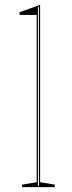

<svg xmlns="http://www.w3.org/2000/svg" viewBox="-20 -765 294 785"><path d="M144 -20 204 -10V0H70V-10L130 -20V-704H60V-715L144 -745ZM135 -5H139V-737L135 -735Z"/></svg>

Font: Kalnia Glaze Thin
Style: Regular
Weight: 100
Designer: Frida Medrano
Foundry: Frida Medrano
Version: Version 1.110